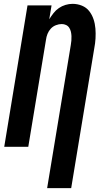

<svg xmlns="http://www.w3.org/2000/svg" viewBox="-20 -763 540 998"><path d="M225 215 348 -529Q350 -540 351 -552Q352 -564 351.5 -575.5Q351 -587 348.5 -598Q346 -609 340 -618.5Q334 -628 323.5 -633Q313 -638 301 -638Q286 -638 270.5 -632Q255 -626 244 -614Q233 -602 227 -587Q221 -572 219 -556L127 0H2L123 -735H248L236 -663Q246 -679 258 -694.5Q270 -710 286 -721Q302 -732 320.5 -737.5Q339 -743 357 -743Q383 -743 406 -733.5Q429 -724 443.5 -705.5Q458 -687 466 -663.5Q474 -640 476 -614.5Q478 -589 476.5 -563Q475 -537 470 -512L350 215Z"/></svg>

Font: Iosevka Extrabold
Style: Italic
Weight: 800
Italic angle: -9°
Monospace: yes
Designer: Belleve Invis
Foundry: Belleve Invis
Version: Version 32.5.0; ttfautohint (v1.8.4)